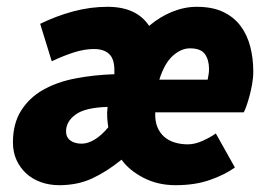

<svg xmlns="http://www.w3.org/2000/svg" viewBox="-20 -532 792 564"><path d="M18 -114Q18 -169 42 -207Q66 -245 106.5 -268Q147 -291 201 -301.5Q255 -312 316 -314V-326Q316 -359 300.5 -373.5Q285 -388 256 -388Q229 -388 198.5 -378.5Q168 -369 132 -352L98 -462Q145 -485 195 -498.5Q245 -512 296 -512Q381 -512 418 -456Q450 -483 486 -497.5Q522 -512 558 -512Q604 -512 635.5 -497Q667 -482 686.5 -456Q706 -430 715 -395.5Q724 -361 724 -322Q724 -303 720.5 -284Q717 -265 712.5 -248.5Q708 -232 703.5 -219.5Q699 -207 696 -202H436Q435 -177 442 -159.5Q449 -142 462 -130.5Q475 -119 493 -113.5Q511 -108 532 -108Q552 -108 574.5 -118Q597 -128 614 -140L670 -40Q641 -19 597 -3.5Q553 12 496 12Q443 12 401 -10Q359 -32 337 -63Q294 -28 251 -8Q208 12 154 12Q125 12 100 3Q75 -6 57 -22.5Q39 -39 28.5 -62Q18 -85 18 -114ZM448 -298H590Q592 -309 593 -315Q594 -321 594 -330Q594 -356 582 -373Q570 -390 538 -390Q512 -390 487.5 -368Q463 -346 448 -298ZM296 -218Q230 -216 202 -195.5Q174 -175 174 -146Q174 -129 186.5 -119.5Q199 -110 220 -110Q238 -110 258 -122Q278 -134 298 -158Q296 -172 295 -186Q294 -200 296 -218Z"/></svg>

Font: TypoPRO Source Sans Pro
Style: Italic
Weight: 900
Italic angle: -11°
Designer: Paul D. Hunt
Foundry: Adobe Systems Incorporated
Version: Version 1.075;PS 2.000;hotconv 1.0.86;makeotf.lib2.5.63406